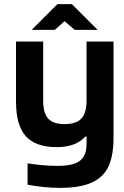

<svg xmlns="http://www.w3.org/2000/svg" viewBox="-20 -700 599 925"><path d="M526.9 -37.1Q526.9 49.3 502.9 101.3Q479 153.3 422.6 179.2Q366.2 205.1 270 205.1Q194.8 205.1 112.8 189.9V86.9Q189.5 99.1 257.8 99.1Q334.5 99.1 365.7 74Q397 48.8 397 -4.9V-42H391.1Q345.2 8.8 253.9 8.8Q151.4 8.8 104.2 -43.9Q57.1 -96.7 57.1 -210.9V-500H188V-214.8Q188 -155.8 211.9 -128.9Q235.8 -102.1 291 -102.1Q347.2 -102.1 372.1 -128.9Q397 -155.8 397 -214.8V-500H526.9ZM132.8 -556.2 256.8 -680.2H326.2L450.2 -556.2H339.8L291 -598.1L244.1 -556.2Z"/></svg>

Font: LT Wave Text Bold
Style: Regular
Weight: 700
Designer: Daniel Lyons
Version: Version 2.5 (Glyphs App)